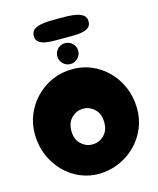

<svg xmlns="http://www.w3.org/2000/svg" viewBox="-146 -1140 1025 1242"><g transform="rotate(-15 366.0 -518.5)"><path d="M366 1Q297 2 236 -24Q175 -50 128 -98Q81 -146 54 -210Q27 -274 25 -349Q24 -421 50 -484Q76 -547 123 -595Q170 -643 232 -670.5Q294 -698 366 -698Q435 -699 496 -673Q557 -647 604 -599.5Q651 -552 678.5 -488Q706 -424 707 -349Q709 -277 682.5 -214Q656 -151 609 -103.5Q562 -56 499.5 -28.5Q437 -1 366 1ZM369 -194Q413 -194 446.5 -226Q480 -258 479 -313Q479 -369 446 -401Q413 -433 369 -433Q325 -433 292 -401Q259 -369 259 -313Q259 -258 292 -226Q325 -194 369 -194ZM366 -733Q337 -733 316.5 -754Q296 -775 296 -803Q296 -832 316.5 -852.5Q337 -873 366 -873Q395 -873 415.5 -852.5Q436 -832 436 -803Q436 -775 415.5 -754Q395 -733 366 -733ZM366 -906Q336 -906 303.5 -906Q271 -906 244 -911Q217 -916 200 -929.5Q183 -943 183 -970Q183 -996 200 -1010Q217 -1024 244 -1030Q271 -1036 303.5 -1037Q336 -1038 366 -1038Q397 -1038 429 -1037Q461 -1036 488.5 -1030Q516 -1024 533 -1010Q550 -996 550 -970Q550 -943 533 -929.5Q516 -916 488.5 -911Q461 -906 429 -906Q397 -906 366 -906Z"/></g></svg>

Font: Cherry Bomb One
Style: Regular
Weight: 400
Designer: satsuyako
Foundry: satsuyako
Version: Version 4.100; ttfautohint (v1.8.3)